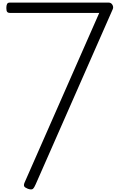

<svg xmlns="http://www.w3.org/2000/svg" viewBox="-20 -1447 917 1484"><path d="M195 12Q172 3 167 -7Q162 -17 170 -36L747 -1347H56Q43 -1347 36 -1354.5Q29 -1362 29 -1385Q29 -1405 34.5 -1416Q40 -1427 56 -1427H819Q839 -1427 849 -1409.5Q859 -1392 851 -1375L256 -23Q245 3 234.5 12.5Q224 22 195 12Z"/></svg>

Font: Playwrite ID
Style: Regular
Weight: 400
Designer: Veronika Burian, José Scaglione
Foundry: TypeTogether
Version: Version 1.002